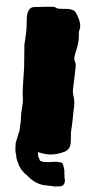

<svg xmlns="http://www.w3.org/2000/svg" viewBox="-66 -872 544 1101"><g transform="rotate(5 206.5 -321.0)"><path d="M64.5 -108.9Q64 -112.3 64 -116.2Q64 -137.2 66.4 -158.2L64.9 -204.6Q64.9 -223.6 66.9 -242.7Q68.4 -257.3 68.4 -271.5Q68.4 -291 64.9 -310.1Q60.5 -331.5 58.6 -471.7L48.8 -602.5Q49.3 -620.1 50.8 -637.2Q52.7 -665 52.7 -692.9Q52.7 -710.4 51 -728Q49.3 -745.6 48.8 -763.2Q50.3 -818.4 84.5 -822.8Q178.7 -834 197.8 -834Q202.6 -834 206.1 -832Q217.8 -825.7 229 -825.7Q240.7 -825.7 252 -827.1Q267.6 -829.1 278.8 -829.1Q291.5 -829.1 306.2 -825.7Q323.2 -821.3 332.5 -802.7Q358.4 -761.7 358.4 -734.4Q358.4 -721.2 354 -707L353.5 -701.2Q353.5 -698.2 354.2 -694.6Q355 -690.9 355 -687Q355 -678.7 355.5 -671.9Q356 -665 356 -659.2Q356 -629.9 347.7 -596.2Q342.3 -575.2 340.3 -554.2Q340.3 -543 345.9 -531.7Q351.6 -520.5 352.5 -509.8Q352.5 -470.7 350.6 -432.1Q348.6 -381.3 348.6 -370.1Q348.6 -353.5 353.5 -337.9Q363.8 -312 363.8 -276.4Q363.8 -262.2 362.3 -248Q362.3 -192.9 360.8 -169.4Q358.4 -133.8 358.4 -127Q358.9 -113.3 360.4 -99.6Q362.3 -81.1 362.3 -63.5Q361.8 -28.8 333 -12.2Q284.2 11.7 238.3 11.7Q217.3 11.7 195.3 6.8Q188.5 4.9 180.7 4.9H178.7Q182.6 18.1 183.6 28.8Q188 33.7 195.3 51.8Q207.5 57.1 225.6 57.1Q235.8 57.1 290.5 49.8Q304.2 49.8 317.4 51.3Q328.1 52.7 333 72.3L335.4 80.6Q340.3 91.8 340.3 102.5L344.7 137.7Q348.1 148.4 348.1 155.3Q348.1 185.5 320.8 188.5Q315.4 189 312 189.5Q308.6 189.9 305.7 189.9Q300.8 190.4 296.4 191.9Q268.1 190.4 259.8 190.4Q251.5 190.4 232.4 189.5Q176.3 186.5 126.5 139.6Q112.8 132.8 96.4 115Q80.1 97.2 70.3 71.8Q58.1 50.8 57.1 31.7Q56.2 27.3 54.2 23.4Q48.3 9.3 48.3 -38.6Q48.3 -42 61.5 -101.1Z"/></g></svg>

Font: Kaph
Style: Regular
Weight: 400
Designer: GGBotNet
Foundry: f0n7.com
Version: 1.10